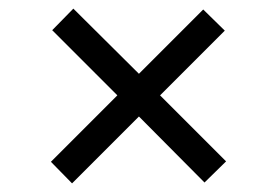

<svg xmlns="http://www.w3.org/2000/svg" viewBox="-20 -502 640 445"><path d="M147 -77 98 -127 252 -281 101 -432 150 -482 302 -331 451 -480 501 -431 351 -281 504 -128 454 -79 302 -232Z"/></svg>

Font: Wittgenstein
Style: Italic
Weight: 400
Italic angle: -11°
Designer: Jörg Drees
Foundry: Jörg Drees
Version: Version 1.500